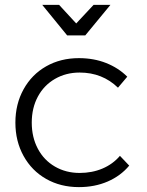

<svg xmlns="http://www.w3.org/2000/svg" viewBox="-20 -764 601 786"><path d="M306 -467Q250 -467 205 -441Q160 -415 135 -368.5Q110 -322 110 -262Q110 -202 135 -155Q160 -108 205 -82Q250 -56 306 -56Q357 -56 399.5 -74Q442 -92 471 -126L509 -86Q474 -44 421 -21Q368 2 303 2Q228 2 169 -31.5Q110 -65 76.5 -125.5Q43 -186 43 -262Q43 -338 76.5 -398.5Q110 -459 169 -492.5Q228 -526 303 -526Q364 -526 414.5 -506Q465 -486 501 -450L463 -405Q399 -467 306 -467ZM363 -744H432L329 -619H255L153 -744H222L292 -668Z"/></svg>

Font: Gontserrat Light
Style: Regular
Weight: 300
Designer: Julieta Ulanovsky
Foundry: Julieta Ulanovsky
Version: Version 6.001